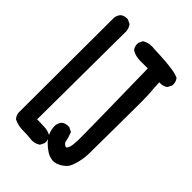

<svg xmlns="http://www.w3.org/2000/svg" viewBox="-222 -852 945 945"><g transform="rotate(45 250.0 -380.0)"><path d="M181.2 -2Q149.9 -5.9 117.2 -5.9Q82.5 -5.9 54.2 -20L52.7 -20.5L52.2 -21.5Q41.5 -34.7 39.1 -52.2V-52.7L41 -714.8V-715.3Q41.5 -719.2 42.2 -722.4Q43 -725.6 44.2 -728.8Q45.4 -731.9 46.9 -734.9Q48.3 -737.8 50 -740.5Q51.8 -743.2 54.2 -746.1L54.7 -746.6Q70.3 -759.8 94.2 -757.8H95.2L96.2 -757.3L115.7 -747.6L117.2 -746.6L118.2 -745.6Q128.9 -730.5 130.9 -711.4V-710.9L127 -94.2Q149.9 -92.8 172.9 -92.8Q200.7 -92.8 223.6 -80.6L224.6 -79.6L225.1 -78.6Q238.3 -62.5 236.3 -38.6V-37.6L235.8 -36.6L226.1 -17.1L225.1 -15.6L224.1 -14.6Q205.1 -2 181.6 -2ZM314.5 -5.9Q284.7 -10.7 248.5 -45.9Q210.9 -82.5 210.9 -135.7V-136.2Q213.4 -153.8 224.1 -167L224.6 -167.5Q240.2 -180.7 265.1 -178.7H266.1L267.1 -178.2L286.6 -168.5L289.1 -167.5L289.6 -165Q295.9 -148.9 299.1 -137.7Q302.2 -126.5 303.2 -119.1Q304.2 -108.9 314.5 -101.6Q323.2 -95.2 327.1 -98.1Q329.6 -100.6 332 -105Q334.5 -109.4 336.9 -115.7Q340.8 -128.9 342.3 -158.2Q343.8 -187.5 335 -656.2H281.7Q250.5 -656.2 225.6 -670.9L224.6 -671.4L224.1 -671.9Q217.3 -679.7 214.6 -689.7Q211.9 -699.7 212.9 -711.4V-712.4L213.4 -713.4L223.1 -732.9L224.1 -734.9L225.6 -735.4Q254.4 -752 294.4 -746.1Q340.3 -744.6 373.8 -741.9Q407.2 -739.3 430.4 -734.9Q453.6 -730.5 466.3 -724.1L467.8 -723.6L468.3 -722.7Q472.7 -717.3 475.3 -711.2Q478 -705.1 479 -698Q480 -690.9 479.5 -683.1V-682.1L479 -681.2L469.2 -661.6L468.8 -660.6L467.8 -659.7Q452.1 -646 423.3 -647.9Q424.8 -606.4 427.7 -577.6Q430.7 -545.9 428.7 -368.7Q426.8 -191.4 426.8 -159.7Q426.8 -127.4 418.9 -93.8Q410.6 -60.1 399.9 -43.9Q388.7 -27.8 363.3 -13.7Q350.1 -6.8 337.6 -4.9Q325.2 -2.9 314.5 -5.9Z"/></g></svg>

Font: NaikaiFont
Style: SemiBold
Weight: 600
Version: Version 1.89